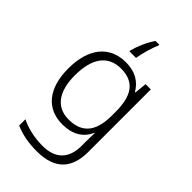

<svg xmlns="http://www.w3.org/2000/svg" viewBox="-296 -858 1191 1191"><g transform="rotate(45 299.5 -262.5)"><path d="M352 -756V-765H319C287 -719 261 -656 250 -612V-605H308C314 -648 336 -724 352 -756ZM283 -542C137 -542 57 -434 57 -262C57 -87 139 10 276 10C362 10 424 -25 454 -94H457C456 -69 455 -39 455 -11V20C455 125 401 191 284 191C208 191 142 174 92 149V204C142 226 202 240 282 240C444 240 511 157 511 17V-532H465L457 -451H453C419 -508 366 -542 283 -542ZM289 -493C410 -493 455 -416 455 -281V-246C455 -127 415 -39 283 -39C175 -39 116 -117 116 -261C116 -408 174 -493 289 -493Z"/></g></svg>

Font: Noto Sans Myanmar UI Light
Style: Regular
Weight: 300
Designer: Monotype Design Team
Foundry: Monotype Imaging Inc.
Version: Version 2.103